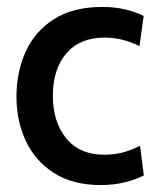

<svg xmlns="http://www.w3.org/2000/svg" viewBox="-20 -524 460 554"><path d="M271.5 10Q190.5 10 136.2 -24.5Q82 -59 54.8 -116.8Q27.5 -174.5 27.5 -245Q27.5 -317 54.5 -375.8Q81.5 -434.5 136.5 -469.2Q191.5 -504 276 -504Q311 -504 341.5 -496.8Q372 -489.5 394.5 -478L382.5 -391Q360.5 -402 335 -408.8Q309.5 -415.5 281.5 -415.5Q210.5 -415.5 171.5 -370Q132.5 -324.5 132.5 -247.5Q132.5 -172.5 171 -125Q209.5 -77.5 281 -77.5Q309 -77.5 334.5 -84.2Q360 -91 384 -103.5L395 -18Q374 -6.5 341 1.8Q308 10 271.5 10Z"/></svg>

Font: Cabin SemiCondensedMedium
Style: Regular
Weight: 500
Width: 4
Designer: Pablo Impallari
Foundry: Pablo Impallari. http://www.impallari.com Igino Marini. http://www.ikern.com
Version: Version 3.001